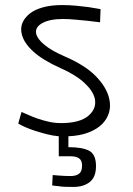

<svg xmlns="http://www.w3.org/2000/svg" viewBox="-20 -529 526 758"><path d="M375 -441Q351 -444 325 -447Q303 -449 277 -451.5Q251 -454 228 -454Q176 -454 146.5 -437.5Q117 -421 123 -395Q128 -375 155.5 -352Q183 -329 236 -306Q317 -271 359 -227.5Q401 -184 411 -140Q418 -111 410.5 -85Q403 -59 383 -39Q363 -19 329.5 -6Q296 7 250 9V52Q306 52 332.5 66.5Q359 81 359 127Q359 170 334.5 189.5Q310 209 270 209Q253 209 237.5 208.5Q222 208 211 206Q197 205 186 203L188 162Q200 163 212 164Q223 165 235.5 165.5Q248 166 259 166Q280 166 292 157Q304 148 304 125Q304 104 292 96Q280 88 259 88H212V9Q189 7 165.5 1Q142 -5 120 -12Q98 -19 80 -27Q62 -35 52 -41L65 -87Q75 -83 91.5 -75.5Q108 -68 128 -61Q148 -54 172 -48.5Q196 -43 221 -43Q295 -43 329 -72Q363 -101 354 -141Q346 -172 312 -203Q278 -234 219 -260Q148 -292 111 -326Q74 -360 66 -394Q60 -418 68.5 -438.5Q77 -459 97 -475Q117 -491 149.5 -500Q182 -509 224 -509Q253 -509 280 -506.5Q307 -504 329 -501Q355 -497 377 -493Z"/></svg>

Font: Panefresco 250wt
Style: Regular
Weight: 300
Version: Version 1.000